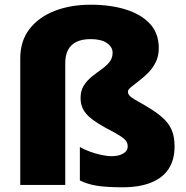

<svg xmlns="http://www.w3.org/2000/svg" viewBox="-20 -785 790 815"><path d="M654 -581Q654 -547 641 -521Q628 -495 608.5 -475.5Q589 -456 569 -441Q549 -426 536 -415Q523 -404 523 -396Q523 -384 534.5 -374.5Q546 -365 568.5 -353Q591 -341 624 -320Q657 -299 678.5 -277.5Q700 -256 710.5 -229Q721 -202 721 -163Q721 -107 696 -68.5Q671 -30 621.5 -10Q572 10 500 10Q433 10 392 3.5Q351 -3 319 -19V-161Q336 -151 360 -142Q384 -133 409.5 -127.5Q435 -122 455 -122Q483 -122 502.5 -133Q522 -144 522 -164Q522 -175 516.5 -184.5Q511 -194 491.5 -207Q472 -220 431 -241Q391 -263 367 -282Q343 -301 332.5 -322Q322 -343 322 -369Q322 -400 335.5 -421.5Q349 -443 369.5 -459.5Q390 -476 410.5 -490.5Q431 -505 444.5 -521.5Q458 -538 458 -561Q458 -586 433.5 -602.5Q409 -619 365 -619Q328 -619 304 -607Q280 -595 268.5 -572.5Q257 -550 257 -517V0H66V-537Q66 -611 105 -661.5Q144 -712 211.5 -738.5Q279 -765 365 -765Q449 -765 514.5 -744.5Q580 -724 617 -683.5Q654 -643 654 -581Z"/></svg>

Font: Noto Sans Devanagari Black
Style: Regular
Weight: 900
Version: Version 2.003